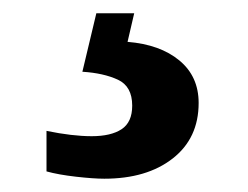

<svg xmlns="http://www.w3.org/2000/svg" viewBox="-20 -29 373 289"><path d="M137 240Q121 240 94.5 237Q68 234 50 229V168Q89 176 118 176Q147 176 163 165.5Q179 155 179 130Q179 101 157.5 91Q136 81 104 79L125 -9H182L172 34Q221 38 250 62Q279 86 279 126Q279 179 240 209.5Q201 240 137 240Z"/></svg>

Font: Noto Serif Myanmar
Style: Bold
Weight: 700
Designer: Ben Mitchell and the Monotype Design Team
Foundry: Monotype Imaging Inc.
Version: Version 2.106; ttfautohint (v1.8.4.7-5d5b)